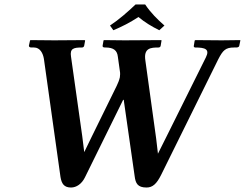

<svg xmlns="http://www.w3.org/2000/svg" viewBox="-20 -825 1093 857"><path d="M628 -805H585C549 -771 513 -739 471 -711L486 -690C526 -707 558 -723 598 -749C627 -725 655 -708 691 -690L714 -711C683 -738 652 -769 628 -805ZM297 12C321 12 344.8 -4.1 359 -33L525 -370C527 -375 530 -380 531 -380C533 -380 533 -376 534 -367L581 -39C585 -7 594 12 634 12C661 12 679 -4 699 -44L954 -560C975 -601 987 -613 1025 -613H1035C1036 -613 1047 -613 1048 -621L1053 -645L1051 -646C1051 -646 1001 -645 970 -645C930 -645 852 -646 852 -646L849 -644L845 -620C844 -617 847 -613 851 -613C897 -613 916.9 -605 899 -569L723 -215L685 -139L677 -207L629 -554C620 -611 653 -613 688 -613C691 -613 696 -615 697 -620L701 -644L700 -646C700 -646 583 -645 536 -645C498 -645 444 -646 444 -646L442 -644L438 -621C437 -616 441 -613 448 -613H451C488 -613 503 -599 506 -572L515 -508C517 -498 516 -489 515 -480C512 -467 506.9 -454 501 -442L390 -216L356 -146L347 -218L297 -572C291 -609 309 -613 346 -613C351 -613 355 -616 356 -622L360 -644L358 -646C358 -646 271 -645 222 -645C186 -645 116 -646 116 -646L114 -644L109 -621C109 -616 113 -613 120 -613H132C159 -613 172 -587 176 -562L250 -35C255 -5 266 12 297 12Z"/></svg>

Font: Linux Libertine O
Style: Bold Italic
Weight: 700
Italic angle: -11.5°
Designer: Philipp H. Poll
Foundry: Philipp H. Poll
Version: Version 4.1.0